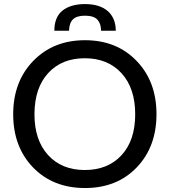

<svg xmlns="http://www.w3.org/2000/svg" viewBox="-20 -925 841 952"><path d="M218.3 -156.2Q286.1 -82 400.4 -82Q514.6 -82 582.5 -155.3Q650.4 -229 650.4 -358.4Q650.4 -487.8 582.5 -562Q514.6 -636.2 400.4 -636.2Q286.1 -636.2 218.8 -562.5Q151.4 -488.8 150.9 -359.9Q150.4 -231 218.3 -156.2ZM401.4 7.3Q242.7 7.3 144 -94.7Q45.4 -196.8 45.4 -358.4Q45.4 -520 144.5 -622.6Q244.1 -725.6 401.4 -725.6Q558.6 -725.6 657.2 -623Q755.9 -521 755.9 -358.9Q755.9 -196.8 657.7 -94.7Q559.6 7.3 401.4 7.3ZM513.7 -870.6Q553.7 -835.9 554.2 -772.5H481Q481 -807.6 463.4 -827.1Q445.8 -846.7 403.3 -847.2Q360.8 -847.7 341.8 -829.1Q323.2 -811 322.3 -772.5H249.5Q249.5 -840.3 290 -872.6Q330.6 -904.8 401.9 -904.8Q473.1 -904.8 513.7 -870.6Z"/></svg>

Font: Lato-Medium
Style: Regular
Weight: 500
Designer: Lukasz Dziedzic
Foundry: tyPoland Lukasz Dziedzic
Version: Version 2.006; 2014-01-15